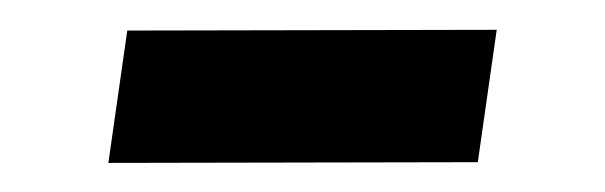

<svg xmlns="http://www.w3.org/2000/svg" viewBox="-20 -324 416 132"><path d="M54.5 -212 67.5 -303 321.5 -303.5 308.5 -212.5Z"/></svg>

Font: Public Sans SemiBold
Style: Italic
Weight: 600
Italic angle: -8°
Designer: The Public Sans project authors (U.S. Web Design System). Libre Franklin designed by Pablo Impallari and Rodrigo Fuenzal
Version: Version 1.007; ttfautohint (v1.8.1) -l 8 -r 50 -G 200 -x 14 